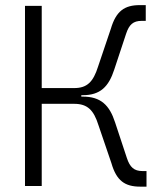

<svg xmlns="http://www.w3.org/2000/svg" viewBox="-20 -716 626 739"><path d="M76.2 0H140.6V-316.4H265.6C316.9 -316.4 340.8 -292 358.9 -234.4L408.7 -88.4C428.2 -20.5 460.4 2.4 520 2.4H543.9V-57.6H528.3C496.1 -57.6 480 -72.3 468.3 -107.9L422.9 -245.1C401.4 -311.5 367.7 -344.2 298.3 -344.2H293V-349.6H298.3C366.2 -349.6 398.4 -382.3 419.9 -448.7L465.3 -585.9C477.1 -621.6 492.7 -635.7 525.4 -635.7H541V-696.3H518.1C459 -696.3 426.8 -673.3 406.7 -605.5L357.4 -459.5C338.9 -400.9 315.4 -377 265.6 -377H140.6V-693.4H76.2Z"/></svg>

Font: Cascadia Mono Light
Style: Regular
Weight: 300
Monospace: yes
Designer: Aaron Bell
Foundry: Saja Typeworks
Version: Version 2404.023